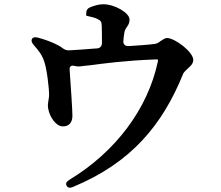

<svg xmlns="http://www.w3.org/2000/svg" viewBox="-20 -821 1040 904"><path d="M131 -638C126 -630 129 -621 138 -610C161 -584 178 -563 188 -532C200 -499 212 -405 211 -371C211 -366 210 -360 209 -354C209 -352 208 -350 208 -348L207 -340C207 -337 206 -335 206 -332C205 -326 205 -320 207 -309C214 -271 243 -225 277 -226C302 -226 321 -241 321 -276C321 -301 313 -421 308 -491C306 -510 316 -515 334 -510C339 -509 344 -508 349 -508C354 -508 364 -509 378 -511L407 -514C467 -522 571 -536 708 -541C725 -542 725 -542 723 -530C676 -310 526 -107 306 26C292 35 288 44 294 54C300 64 310 65 324 59C596 -54 744 -230 843 -475C846 -481 855 -490 866 -500C876 -509 890 -521 890 -539C890 -576 804 -642 766 -642C757 -642 747 -635 735 -627C728 -621 719 -615 707 -614C678 -610 632 -607 585 -604C568 -604 559 -613 561 -630C562 -645 564 -659 566 -670C568 -681 573 -688 580 -698C584 -704 590 -713 590 -729C590 -760 521 -801 466 -801C444 -801 424 -794 405 -787C391 -781 386 -772 386 -758V-747C390 -746 392 -746 395 -745C412 -741 430 -737 440 -731C457 -722 458 -718 459 -698C460 -678 460 -647 460 -619C460 -603 451 -594 436 -593L420 -592C383 -589 344 -586 307 -584C294 -583 285 -587 275 -594C269 -599 263 -603 255 -607C226 -623 191 -635 158 -644C144 -647 135 -646 131 -638Z"/></svg>

Font: 寒蝉锦书宋Pro Soft
Style: Regular
Weight: 700
Designer: 寒蝉锦书宋{Warren} 思源宋体{Ryoko NISHIZUKA 西塚涼子 (kana & ideographs); Frank Grießhammer (Latin, Greek & Cyrillic); Wenlong ZHANG 
Foundry: Adobe & ChillType
Version: Version 2.000;Glyphs 3.1.1 (3135)